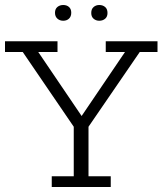

<svg xmlns="http://www.w3.org/2000/svg" viewBox="-20 -748 650 768"><path d="M187 0V-43H275V-241L71 -540H0V-583H210V-540H133L316 -270H297L480 -540H403V-583H610V-540H539L334 -241V-43H423V0ZM233 -665Q219 -665 209.5 -673.5Q200 -682 200 -697Q200 -712 209.5 -720Q219 -728 233 -728Q247 -728 256 -720Q265 -712 265 -697Q265 -682 256 -673.5Q247 -665 233 -665ZM377 -665Q364 -665 354.5 -673Q345 -681 345 -696Q345 -712 354.5 -720Q364 -728 377 -728Q391 -728 400.5 -720Q410 -712 410 -696Q410 -681 400.5 -673Q391 -665 377 -665Z"/></svg>

Font: Rokkitt SemiBold Light
Style: Regular
Weight: 300
Version: Version 3.103